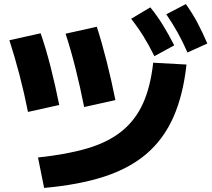

<svg xmlns="http://www.w3.org/2000/svg" viewBox="-20 -875 1040 940"><path d="M166 -104Q308 -119 409 -149Q510 -179 576.5 -233Q643 -287 680 -368.5Q717 -450 730 -568L893 -559Q877 -411 829.5 -303Q782 -195 698.5 -123Q615 -51 490.5 -10.5Q366 30 196 45ZM117 -327Q99 -418 75.5 -508Q52 -598 26 -678L179 -712Q205 -637 228 -546.5Q251 -456 270 -361ZM392 -351Q373 -447 350 -539Q327 -631 301 -710L454 -744Q479 -666 502.5 -573Q526 -480 545 -385ZM736 -600Q709 -654 682.5 -697Q656 -740 622 -783L716 -839Q750 -797 778 -751.5Q806 -706 833 -653ZM898 -618Q874 -672 849.5 -716Q825 -760 794 -805L890 -855Q922 -810 946.5 -764Q971 -718 995 -662Z"/></svg>

Font: M PLUS 2 ExtraBold
Style: Regular
Weight: 800
Version: Version 1.001